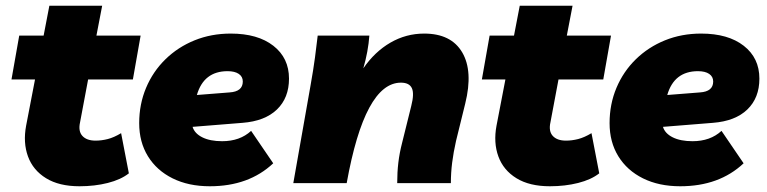

<svg xmlns="http://www.w3.org/2000/svg" viewBox="-20 -638 2674 669"><path d="M257 11Q186 11 140.5 -17Q95 -45 77.5 -93Q60 -141 71 -200L102 -361H20L47 -514H132L152 -618H336L316 -514H470L443 -361H287L259 -212Q252 -181 267 -164.5Q282 -148 313 -148Q334 -148 355.5 -153.5Q377 -159 402 -174L429 -34Q401 -12 355.5 -0.5Q310 11 257 11Z M711 11Q637 11 581.5 -16.5Q526 -44 495.5 -93.5Q465 -143 465 -209Q465 -275 489 -332Q513 -389 556.5 -431.5Q600 -474 658 -497.5Q716 -521 784 -521Q878 -521 932.5 -478.5Q987 -436 987 -364Q987 -297 945 -256.5Q903 -216 825 -210L651 -196Q658 -173 685 -159.5Q712 -146 754 -146Q816 -146 855 -182L932 -69Q847 11 711 11ZM773 -390Q690 -390 666 -307L780 -316Q826 -319 826 -354Q826 -371 812 -380.5Q798 -390 773 -390Z M1002 0 1062 -340Q1072 -396 1077.5 -437.5Q1083 -479 1087 -514H1267Q1263 -459 1246 -400Q1286 -458 1340.5 -489.5Q1395 -521 1458 -521Q1552 -521 1590.5 -455.5Q1629 -390 1601 -277L1569 -147Q1560 -107 1555.5 -71.5Q1551 -36 1551 0H1364Q1364 -38 1368 -71.5Q1372 -105 1381 -140L1413 -269Q1424 -312 1415 -331Q1406 -350 1377 -350Q1251 -350 1188 0Z M1896 11Q1825 11 1779.5 -17Q1734 -45 1716.5 -93Q1699 -141 1710 -200L1741 -361H1659L1686 -514H1771L1791 -618H1975L1955 -514H2109L2082 -361H1926L1898 -212Q1891 -181 1906 -164.5Q1921 -148 1952 -148Q1973 -148 1994.5 -153.5Q2016 -159 2041 -174L2068 -34Q2040 -12 1994.5 -0.5Q1949 11 1896 11Z M2350 11Q2276 11 2220.5 -16.5Q2165 -44 2134.5 -93.5Q2104 -143 2104 -209Q2104 -275 2128 -332Q2152 -389 2195.5 -431.5Q2239 -474 2297 -497.5Q2355 -521 2423 -521Q2517 -521 2571.5 -478.5Q2626 -436 2626 -364Q2626 -297 2584 -256.5Q2542 -216 2464 -210L2290 -196Q2297 -173 2324 -159.5Q2351 -146 2393 -146Q2455 -146 2494 -182L2571 -69Q2486 11 2350 11ZM2412 -390Q2329 -390 2305 -307L2419 -316Q2465 -319 2465 -354Q2465 -371 2451 -380.5Q2437 -390 2412 -390Z"/></svg>

Font: Livvic Black
Style: Italic
Weight: 900
Italic angle: -10°
Designer: Jacques Le Bailly, Baron von Fonthausen
Version: Version 1.001; ttfautohint (v1.8.2)